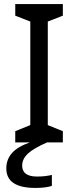

<svg xmlns="http://www.w3.org/2000/svg" viewBox="-20 -700 384 944"><path d="M215 -594V-85L289 -55V0H212Q145 29 117 55.5Q89 82 89 114Q89 168 162 168Q203 168 235 160V214Q205 224 154 224Q11 224 11 128Q11 85 38 53.5Q65 22 127 0H55V-55L129 -85V-594L55 -623V-680H289V-623Z"/></svg>

Font: Rhodium Libre
Style: Regular
Weight: 400
Designer: James Puckett
Foundry: Dunwich Type Founders
Version: Version 1.001; ttfautohint (v1.3)